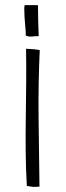

<svg xmlns="http://www.w3.org/2000/svg" viewBox="-20 -651 256 744"><path d="M120 -631H127Q127 -602 128 -570.5Q129 -539 130 -511Q115 -511 103.5 -509.5Q92 -508 80 -513V-514Q80 -528 78 -548Q76 -568 75 -586.5Q74 -605 74 -618Q74 -631 77 -631Q113 -631 120 -631ZM81 -462H82Q99 -461 107.5 -460.5Q116 -460 134 -457Q128 -329 129.5 -192.5Q131 -56 133 72Q115 74 108 73Q101 72 87 70H84Q80 2 79.5 -65Q79 -132 80 -198Q81 -264 81.5 -330Q82 -396 81 -462Z"/></svg>

Font: Londrina Solid Thin
Style: Regular
Weight: 250
Designer: Marcelo Magalhaes
Foundry: Marcelo Magalhães
Version: Version 1.002